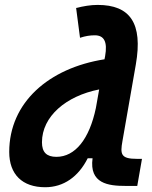

<svg xmlns="http://www.w3.org/2000/svg" viewBox="-20 -763 626 793"><path d="M166.5 10.3C242.7 10.3 303.7 -32.7 342.3 -109.4H362.3C348.1 -4.4 427.7 4.9 499 4.9H546.9L566.4 -106.9H545.9C478.5 -106.9 476.1 -126 485.8 -180.7L541 -496.6C570.8 -667.5 517.1 -742.7 383.3 -742.7C353.5 -742.7 323.7 -737.3 294.4 -730L310.5 -606.9C333 -614.3 351.6 -617.2 371.6 -617.2C409.7 -617.2 424.8 -590.8 414.1 -530.8L411.6 -518.1C181.2 -481.9 18.1 -339.4 18.1 -135.3C18.1 -43 71.8 10.3 166.5 10.3ZM376 -316.9C349.1 -188.5 290.5 -115.2 212.9 -115.2C172.4 -115.2 153.3 -134.3 153.3 -175.3C153.3 -282.2 252.9 -366.7 389.6 -393.6Z"/></svg>

Font: Cascadia Mono PL
Style: Bold Italic
Weight: 700
Italic angle: -10°
Monospace: yes
Designer: Aaron Bell
Foundry: Saja Typeworks
Version: Version 2404.023